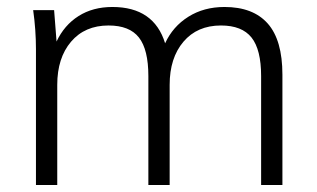

<svg xmlns="http://www.w3.org/2000/svg" viewBox="-20 -530 909 550"><path d="M83 0V-389Q83 -416 81 -444.5Q79 -473 75 -501H135L142 -411Q164 -458 205 -484Q246 -510 302 -510Q421 -510 453 -406Q475 -454 519.5 -482Q564 -510 623 -510Q705 -510 747 -462.5Q789 -415 789 -316V0H728V-312Q728 -388 700.5 -422.5Q673 -457 613 -457Q545 -457 505.5 -410.5Q466 -364 466 -287V0H405V-312Q405 -388 378 -422.5Q351 -457 291 -457Q223 -457 183.5 -410.5Q144 -364 144 -287V0Z"/></svg>

Font: Winston Light
Style: Regular
Weight: 300
Designer: Original fonts by Vernon Adams / Changes by Cristiano Sobral
Foundry: Original fonts by Vernon Adams / Changes by Cristiano Sobral
Version: Version 2.503;July 17, 2020;FontCreator 13.0.0.2655 64-bit